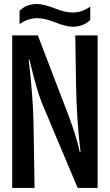

<svg xmlns="http://www.w3.org/2000/svg" viewBox="-20 -899 540 944"><path d="M423.8 -801.3Q391.1 -767.6 336.9 -767.6Q304.7 -767.6 244.1 -791.5Q198.2 -809.6 163.6 -809.6Q116.2 -809.6 76.2 -780.3V-845.7Q108.9 -879.4 163.1 -879.4Q194.3 -879.4 255.9 -855.5Q302.2 -837.4 335.9 -837.4Q384.3 -837.4 423.8 -866.7ZM40 -725.1H166L315.9 -334Q356.4 -226.6 372.1 -151.9H376Q356.9 -306.6 354 -480L350.1 -725.1H460V24.9H361.8L187 -390.1Q161.6 -450.7 125 -605H121.1Q143.1 -418.9 145 -284.2L149.9 24.9H40Z"/></svg>

Font: BIZ UDGothic
Style: Bold
Weight: 700
Monospace: yes
Designer: TypeBank Co., Ltd.
Foundry: Morisawa Inc.
Version: Version 1.05